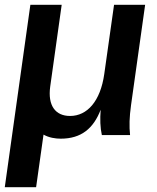

<svg xmlns="http://www.w3.org/2000/svg" viewBox="-29 -565 656 803"><path d="M225 15C311 15 362 -28 392 -106C389 -67 390 -31 397 0H515C511 -37 512 -74 519 -125L578 -545H448L407 -255C391 -142 336 -80 264 -80C203 -80 170 -123 181 -203L229 -545H98L-9 218H122L153 -2C176 11 203 15 225 15Z"/></svg>

Font: Ronzino Bold
Style: Italic
Weight: 700
Italic angle: -8°
Designer: Nunzio Mazzaferro
Foundry: Collletttivo
Version: Version 1.000;Glyphs 3.3 (3337)